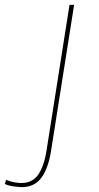

<svg xmlns="http://www.w3.org/2000/svg" viewBox="-118 -550 409 790"><path d="M187 -530 92 71Q81 142 52.5 181Q24 220 -29 220Q-37 220 -60.5 217Q-84 214 -98 207L-93 190Q-73 198 -57 200.5Q-41 203 -30 203Q16 203 40 167.5Q64 132 74 66L168 -530Z"/></svg>

Font: Georama ExtraExtended Thin
Style: Italic
Weight: 100
Width: 8
Italic angle: -9°
Designer: Jean-Baptiste Levee
Foundry: Production Type
Version: Version 1.000